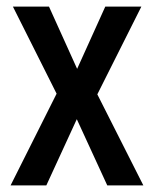

<svg xmlns="http://www.w3.org/2000/svg" viewBox="-20 -560 465 580"><path d="M151 -277 19 -540H128L213 -352L298 -540H407L274 -275L413 0H304L212 -200L120 0H12Z"/></svg>

Font: Avrile Sans Condensed Medium
Style: Regular
Weight: 500
Width: 3
Designer: Monotype Design Team
Foundry: Monotype Imaging Inc.
Version: Version 2.001;September 10, 2019;FontCreator 11.5.0.2425 64-